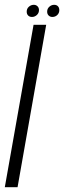

<svg xmlns="http://www.w3.org/2000/svg" viewBox="-41 -778 266 798"><path d="M-21 0H32L151 -675H98.5ZM92 -707.5Q103 -707.5 112 -715.5Q121 -723.5 121 -736Q121 -746 114.8 -752Q108.5 -758 99.5 -758Q88 -758 79 -750Q70 -742 70 -729.5Q70 -719.5 76 -713.5Q82 -707.5 92 -707.5ZM176.5 -707.5Q188.5 -707.5 197 -715.5Q205.5 -723.5 205.5 -736Q205.5 -746 199.8 -752Q194 -758 184 -758Q173 -758 164 -750Q155 -742 155 -729.5Q155 -719.5 161.2 -713.5Q167.5 -707.5 176.5 -707.5Z"/></svg>

Font: Anybody ExtraCondensed Light
Style: Italic
Weight: 300
Width: 2
Italic angle: -10°
Version: Version 1.113;gftools[0.9.25]